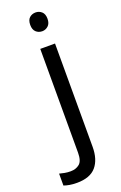

<svg xmlns="http://www.w3.org/2000/svg" viewBox="-238 -787 680 1076"><g transform="rotate(-20 101.5 -248.5)"><path d="M78 -681Q78 -710 93 -723.5Q108 -737 130 -737Q150 -737 165.5 -723.5Q181 -710 181 -681Q181 -653 165.5 -639Q150 -625 130 -625Q108 -625 93 -639Q78 -653 78 -681ZM22 240Q-3 240 -22 236.5Q-41 233 -55 228V157Q-40 161 -24 164Q-8 167 11 167Q43 167 64 149.5Q85 132 85 83V-536H173V80Q173 155 137 197.5Q101 240 22 240Z"/></g></svg>

Font: Noto Sans Tifinagh Air
Style: Regular
Weight: 400
Designer: JamraPatel
Foundry: JamraPatel LLC
Version: Version 2.006; ttfautohint (v1.8.4.7-5d5b)